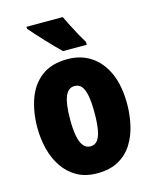

<svg xmlns="http://www.w3.org/2000/svg" viewBox="-116 -844 748 932"><g transform="rotate(-15 258.0 -378.0)"><path d="M483 -278Q483 -225 471.5 -173.5Q460 -122 434 -80.5Q408 -39 364.5 -14.5Q321 10 257 10Q198 10 155.5 -14Q113 -38 85.5 -79Q58 -120 45 -171.5Q32 -223 32 -278Q32 -358 55 -422.5Q78 -487 128 -525Q178 -563 259 -563Q326 -563 376.5 -529.5Q427 -496 455 -432.5Q483 -369 483 -278ZM196 -276Q196 -227 202.5 -193Q209 -159 223 -142Q237 -125 258 -125Q281 -125 294 -142Q307 -159 313 -193Q319 -227 319 -278Q319 -329 313 -362Q307 -395 294 -411.5Q281 -428 258 -428Q226 -428 211 -391Q196 -354 196 -276ZM290 -766Q299 -747 314 -717.5Q329 -688 344 -661Q359 -634 368 -620V-606H249Q237 -617 217.5 -637Q198 -657 176.5 -680Q155 -703 136.5 -723.5Q118 -744 108 -756V-766Z"/></g></svg>

Font: Noto Sans Khmer ExtraCondensed Black
Style: Regular
Weight: 900
Width: 2
Designer: Danh Hong and the Monotype Design Team
Foundry: Monotype Imaging Inc.
Version: Version 2.004